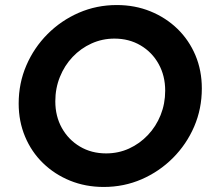

<svg xmlns="http://www.w3.org/2000/svg" viewBox="-20 -731 837 762"><path d="M391.7 11Q319.6 11 258.1 -14Q196.7 -39 150.8 -83.6Q104.8 -128.3 79.5 -188.8Q54.1 -249.3 54.1 -320Q54.1 -400.7 84.5 -471.2Q114.8 -541.7 168.6 -595.7Q222.4 -649.7 292.9 -680.4Q363.3 -711 443.4 -711Q515.6 -711 577 -686Q638.4 -661 684.4 -616.4Q730.3 -571.7 755.7 -511.4Q781 -451 781 -380Q781 -299.3 750.7 -228.8Q720.3 -158.3 666.5 -104.3Q612.7 -50.3 542.3 -19.6Q471.9 11 391.7 11ZM401 -122.2Q450.1 -122.2 492.3 -141.5Q534.5 -160.8 566.9 -195Q599.4 -229.2 617.5 -274.4Q635.6 -319.6 635.6 -371Q635.6 -430.3 609.6 -477Q583.7 -523.8 538 -550.8Q492.4 -577.8 434.1 -577.8Q386 -577.8 343.3 -558.5Q300.6 -539.2 268.2 -505Q235.8 -470.8 217.7 -425.6Q199.5 -380.4 199.5 -329Q199.5 -269.7 225.5 -223.1Q251.5 -176.5 297.1 -149.4Q342.7 -122.2 401 -122.2Z"/></svg>

Font: Red Hat Display
Style: Italic
Weight: 300
Italic angle: -12°
Designer: Pentagram, MCKL
Foundry: Pentagram, MCKL
Version: Version 1.023